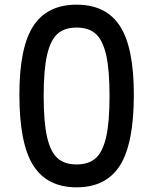

<svg xmlns="http://www.w3.org/2000/svg" viewBox="-20 -786 656 822"><path d="M63 -381Q63 -583 122.5 -674.5Q182 -766 308 -766Q434 -766 493.5 -674.5Q553 -583 553 -381Q553 -171 493.5 -77.5Q434 16 308 16Q182 16 122.5 -77.5Q63 -171 63 -381ZM449 -375Q449 -487 434.5 -550.5Q420 -614 390 -641Q360 -668 308 -668Q256 -668 226 -641Q196 -614 181.5 -550.5Q167 -487 167 -375Q167 -263 181.5 -199.5Q196 -136 226 -109Q256 -82 308 -82Q360 -82 390 -109Q420 -136 434.5 -199.5Q449 -263 449 -375Z"/></svg>

Font: Farro
Style: Regular
Weight: 400
Designer: Aceler Chua
Foundry: Grayscale Limited
Version: Version 1.101